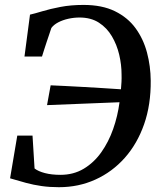

<svg xmlns="http://www.w3.org/2000/svg" viewBox="-20 -772 677 800"><path d="M225.5 8Q186.5 8 153.2 3.2Q120 -1.5 88.5 -10Q57 -18.5 22 -29L52 -207H115.5L124 -70Q139.5 -58 167.2 -50.8Q195 -43.5 232 -43.5Q286.5 -43.5 329 -69Q371.5 -94.5 402 -137.5Q432.5 -180.5 451.5 -234.5Q470.5 -288.5 478 -346L176 -334L191 -416.5Q215 -415.5 249.8 -413.8Q284.5 -412 324.8 -409.8Q365 -407.5 406.2 -405Q447.5 -402.5 484 -400Q485.5 -414.5 486.2 -430.5Q487 -446.5 486.5 -462Q486.5 -502 476.8 -543.8Q467 -585.5 446.2 -620.8Q425.5 -656 392.2 -677.5Q359 -699 311.5 -699Q288 -699 264.5 -693.8Q241 -688.5 222.5 -678.8Q204 -669 194 -655.5Q189.5 -642 184.5 -627Q179.5 -612 174.2 -596.5Q169 -581 164.2 -565.8Q159.5 -550.5 155 -536.5H82L105 -711Q124.5 -715.5 156.8 -725.2Q189 -735 232.2 -743.2Q275.5 -751.5 328 -751.5Q405.5 -751.5 459 -725.2Q512.5 -699 545 -654.2Q577.5 -609.5 592.5 -553Q607.5 -496.5 608 -436Q609 -336 580.5 -254.5Q552 -173 499.8 -114.2Q447.5 -55.5 377.5 -23.8Q307.5 8 225.5 8Z"/></svg>

Font: Merriweather 36pt Medium
Style: Italic
Weight: 500
Italic angle: -7.8°
Version: Version 2.101